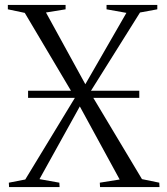

<svg xmlns="http://www.w3.org/2000/svg" viewBox="-20 -763 682 783"><path d="M83 -31 286 -365 81 -710.5 12 -725V-743H247.5V-725L167.5 -712L328 -419.5L495.5 -710.5L414.5 -725V-743H621.5V-725L551 -712L347 -386.5L559 -32.5L629.5 -18L630.5 0H388L387 -18L468 -31L305.5 -329L141 -32.5L222 -18L223 0H17L16 -18ZM548 -393V-364H94.5V-393Z"/></svg>

Font: Merriweather 144pt Light
Style: Regular
Weight: 300
Version: Version 2.100